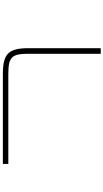

<svg xmlns="http://www.w3.org/2000/svg" viewBox="296 -1036 740 1373"><g transform="rotate(90 666.5 -350.0)"><path d="M325 -700V-184.5C325 -40 365 0 509.5 0H1153V-39H510.5C388.5 -39 365 -62.5 365 -184.5V-700Z"/></g></svg>

Font: Melete UltraLight
Style: Regular
Weight: 200
Width: 6
Designer: Sora Sagano
Foundry: DOT COLON
Version: Version 0.200;FEAKit 1.0